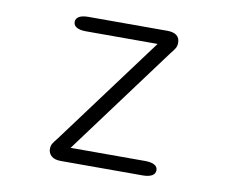

<svg xmlns="http://www.w3.org/2000/svg" viewBox="-60 -549 739 623"><g transform="rotate(10 309.5 -238.0)"><path d="M135 -32.5Q135 -43 139.5 -50.5Q144 -58 154 -70L420 -428.5H184Q163.5 -428.5 153 -434.8Q142.5 -441 142.5 -452.5Q142.5 -463.5 153 -469.8Q163.5 -476 184 -476H443.5Q464 -476 474.5 -467.8Q485 -459.5 485 -443.5Q485 -433.5 480.8 -426Q476.5 -418.5 466.5 -406.5L200.5 -47.5H446Q466 -47.5 476.8 -41.5Q487.5 -35.5 487.5 -24Q487.5 -12.5 476.8 -6.2Q466 0 446 0H176.5Q156 0 145.5 -9.2Q135 -18.5 135 -32.5Z"/></g></svg>

Font: Sono ExtraLight Monospace Light
Style: Regular
Weight: 300
Version: Version 2.112